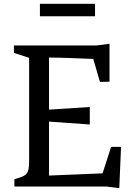

<svg xmlns="http://www.w3.org/2000/svg" viewBox="-20 -988 707 1017"><path d="M56.2 0H543L611.8 8.8L621.1 -210H568.4L523.4 -69.8L239.7 -58.1V-343.8L455.6 -328.6V-421.4L239.7 -407.2V-683.1C239.7 -683.1 283.2 -684.1 474.1 -675.8L509.3 -554.2L560.1 -555.2V-756.3L490.7 -747.1H53.7V-708L134.3 -681.6V-137.2C134.3 -62.5 121.6 -57.1 56.2 -39.1ZM191.4 -901.9H483.4V-967.8H191.4Z"/></svg>

Font: Donegal One
Style: Regular
Weight: 400
Designer: Gary Lonergan
Foundry: Sorkin Type Co.
Version: Version 1.004